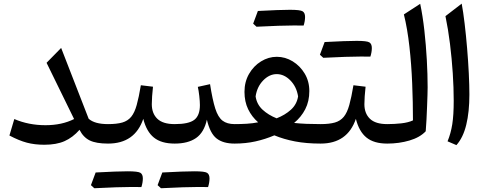

<svg xmlns="http://www.w3.org/2000/svg" viewBox="-20 -774 2620 1035"><path d="M379.4 -132.3 231 -435.5 309.6 -515.6 458 -133.8Q490.2 -105 562 -105H562.5V0H562Q498.5 0 463.9 -16.8Q429.2 -33.7 408.7 -74.2Q372.1 -32.7 328.1 -13.2Q284.2 6.3 218.8 6.3Q167 6.3 124.8 -4.9Q82.5 -16.1 30.8 -43.5L57.1 -132.3Q134.3 -99.1 225.1 -99.1Q313.5 -99.1 379.4 -132.3Z M690.4 233.9Q622.1 233.9 488.3 240.7L470.2 224.1Q477.1 206.1 483.2 189.2Q489.3 172.4 495.6 155.8Q613.3 149.4 668.7 149.4Q724.1 149.4 737.1 157.7Q750 166 750 188Q750 210 742.2 234.4ZM562.5 0Q545.9 0 545.9 -33.2V-71.8Q545.9 -105 562.5 -105Q609.4 -105 639.2 -113.5Q668.9 -122.1 687.3 -144.5Q705.6 -167 717 -208.3Q728.5 -249.5 739.3 -314.5L804.7 -306.6Q801.8 -279.3 800 -255.4Q798.3 -231.4 798.3 -212.4Q798.3 -162.6 828.1 -133.8Q857.9 -105 921.4 -105H921.9V0H921.4Q849.6 0 809.6 -32.5Q769.5 -64.9 752.4 -133.3Q707 0 562.5 0Z M921.9 0Q905.3 0 905.3 -33.2V-71.8Q905.3 -105 921.9 -105Q997.6 -105 1027.6 -128.2Q1057.6 -151.4 1057.6 -207.5Q1057.6 -226.6 1054.2 -256.8Q1050.8 -287.1 1046.4 -305.7L1112.3 -320.3Q1125.5 -235.8 1140.4 -189Q1155.3 -142.1 1179.7 -123.5Q1204.1 -105 1244.6 -105H1245.1V0H1244.6Q1182.6 0 1147.5 -27.6Q1112.3 -55.2 1095.2 -128.9Q1080.1 -60.1 1036.9 -30Q993.7 0 921.9 0ZM1049.8 233.9Q981.4 233.9 847.7 240.7L829.6 224.1Q836.4 206.1 842.5 189.2Q848.6 172.4 855 155.8Q972.7 149.4 1028.1 149.4Q1083.5 149.4 1096.4 157.7Q1109.4 166 1109.4 188Q1109.4 210 1101.6 234.4Z M1472.2 -467.8Q1517.6 -467.8 1557.6 -443.4Q1597.7 -418.9 1622.6 -377.2Q1647.5 -335.4 1647.5 -283.2Q1647.5 -228 1625.5 -185.3Q1603.5 -142.6 1565.4 -111.3Q1596.2 -107.9 1632.3 -106.4Q1668.5 -105 1708 -105H1708.5V0H1708Q1631.3 0 1570.3 -11.7Q1509.3 -23.4 1459 -44.4Q1409.7 -23.4 1356.9 -11.7Q1304.2 0 1245.1 0Q1228.5 0 1228.5 -33.2V-71.8Q1228.5 -105 1245.1 -105Q1276.9 -105 1310.1 -106.9Q1343.3 -108.9 1371.6 -114.7Q1337.4 -144.5 1317.6 -185.3Q1297.9 -226.1 1297.9 -278.8Q1297.9 -333 1322.5 -375.7Q1347.2 -418.5 1387.2 -443.1Q1427.2 -467.8 1472.2 -467.8ZM1471.7 -374.5Q1432.1 -374.5 1398.9 -340.6Q1365.7 -306.6 1357.9 -254.4Q1364.3 -211.4 1395.5 -182.6Q1426.8 -153.8 1471.2 -136.2Q1516.6 -153.8 1548.3 -182.6Q1580.1 -211.4 1586.9 -254.4Q1578.6 -306.6 1545.2 -340.6Q1511.7 -374.5 1471.7 -374.5ZM1564.9 -636.7Q1496.6 -636.7 1362.8 -629.9L1344.7 -646.5Q1351.6 -664.6 1357.7 -681.4Q1363.8 -698.2 1370.1 -714.8Q1487.8 -721.2 1543.2 -721.2Q1598.6 -721.2 1611.6 -712.9Q1624.5 -704.6 1624.5 -682.6Q1624.5 -660.6 1616.7 -636.2Z M1924.8 -469.2Q1856.4 -469.2 1722.7 -462.4L1704.6 -479Q1711.4 -497.1 1717.5 -513.9Q1723.6 -530.8 1730 -547.4Q1847.7 -553.7 1903.1 -553.7Q1958.5 -553.7 1971.4 -545.4Q1984.4 -537.1 1984.4 -515.1Q1984.4 -493.2 1976.6 -468.8ZM1708.5 0Q1691.9 0 1691.9 -33.2V-71.8Q1691.9 -105 1708.5 -105Q1755.4 -105 1785.2 -113.5Q1814.9 -122.1 1833.3 -144.5Q1851.6 -167 1863 -208.3Q1874.5 -249.5 1885.3 -314.5L1950.7 -306.6Q1947.8 -279.3 1946 -255.4Q1944.3 -231.4 1944.3 -212.4Q1944.3 -162.6 1974.1 -133.8Q2003.9 -105 2067.4 -105H2067.9V0H2067.4Q1995.6 0 1955.6 -32.5Q1915.5 -64.9 1898.4 -133.3Q1853 0 1708.5 0Z M2245.1 -753.4Q2258.8 -688.5 2267.6 -609.9Q2276.4 -531.2 2280.8 -451.7Q2285.2 -372.1 2285.2 -303.7Q2285.2 -290.5 2284.4 -262.7Q2283.7 -234.9 2282.2 -200Q2280.8 -165 2279.1 -129.9Q2277.3 -94.7 2274.9 -66.4Q2243.7 -33.2 2187.5 -16.6Q2131.3 0 2067.9 0Q2051.3 0 2051.3 -33.2V-71.8Q2051.3 -105 2067.9 -105Q2106 -105 2143.3 -109.1Q2180.7 -113.3 2206.1 -125Q2206.1 -222.2 2201.9 -324.5Q2197.8 -426.8 2187 -522.9Q2176.3 -619.1 2157.2 -696.3Z M2468.8 -754.4Q2477.1 -710.4 2484.6 -647.2Q2492.2 -584 2498 -514.2Q2503.9 -444.3 2507.1 -378.7Q2510.3 -313 2510.3 -264.6Q2510.3 -170.4 2493.4 -101.3Q2476.6 -32.2 2440.4 8.3L2392.6 -12.2Q2410.2 -54.7 2418 -104Q2425.8 -153.3 2425.8 -231.4Q2425.8 -300.8 2420.7 -379.4Q2415.5 -458 2405.8 -537.1Q2396 -616.2 2381.3 -687Z"/></svg>

Font: Pinar-FD Medium
Style: Regular
Weight: 500
Designer: Amin Abedi
Version: Version 3.000